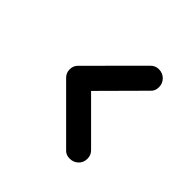

<svg xmlns="http://www.w3.org/2000/svg" viewBox="-37 -832 345 345"><g transform="rotate(-45 136.0 -659.0)"><path d="M22.9 -613.8Q22.9 -623.5 29.8 -629.4L120.6 -720.2Q127 -727.1 136.5 -727.1Q146 -727.1 152.3 -720.2L243.2 -629.4Q250 -623 250 -613.8Q250 -604 243.4 -597.4Q236.8 -590.8 227.1 -590.8Q217.3 -590.8 211.4 -597.7L136.2 -672.4L61.5 -597.7Q55.2 -590.8 45.4 -590.8Q35.6 -590.8 29.3 -597.4Q22.9 -604 22.9 -613.8Z"/></g></svg>

Font: OpenGost Type A TT
Style: Regular
Weight: 400
Version: Version 0.3